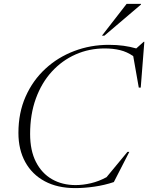

<svg xmlns="http://www.w3.org/2000/svg" viewBox="-20 -955 760 985"><path d="M564 -21Q516.5 -5 464.5 2.5Q412.5 10 366 10Q275 10 209.8 -25Q144.5 -60 109.5 -123.8Q74.5 -187.5 74.5 -273Q74.5 -376.5 111.5 -459.8Q148.5 -543 212.8 -602.2Q277 -661.5 360.8 -693.2Q444.5 -725 538 -725Q579.5 -725 613.8 -720.2Q648 -715.5 679 -706.5L717 -740.5H720.5L702 -505.5H692L663.5 -667Q632 -689 596 -697.8Q560 -706.5 517.5 -706.5Q437.5 -706.5 368 -675.8Q298.5 -645 246 -587.8Q193.5 -530.5 164 -449.5Q134.5 -368.5 134.5 -268Q134.5 -182.5 164.5 -124Q194.5 -65.5 247 -35.5Q299.5 -5.5 368 -5.5Q406 -5.5 447 -15.2Q488 -25 526.5 -46L634 -176H643.5ZM503 -772 629.5 -935H703.5L703 -931.5L515.5 -772Z"/></svg>

Font: Newsreader Display Light
Style: Italic
Weight: 300
Italic angle: -17°
Designer: Hugues Gentile
Foundry: Production Type
Version: Version 1.001